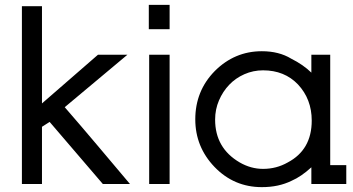

<svg xmlns="http://www.w3.org/2000/svg" viewBox="-20 -756 1452 789"><path d="M152.5 0H70V-730.5H152.5V-331L382.5 -531H503.5L246 -315.5Q312.5 -239 381.2 -157.5Q450 -76 514 0H402.5L184 -255L152.5 -235Z M677 -531V0H593V-531ZM677 -736V-636H591.5V-736Z M1259.5 -68.5Q1217.5 -30 1178 -13Q1151.5 0 1121.2 6.5Q1091 13 1056 13Q941.5 13 861.5 -70Q782.5 -152.5 782.5 -265.5Q782.5 -382.5 862.5 -464Q944 -545.5 1056 -545.5Q1126.5 -545.5 1176.5 -515Q1226.5 -490 1259.5 -457.5V-531H1337V-77.5H1403V0H1259.5ZM1061 -467Q1020.5 -467 984.2 -451Q948 -435 921.8 -407.5Q895.5 -380 879.8 -343.2Q864 -306.5 864 -264.5Q864 -147.5 965 -88.5Q1011 -62 1061 -62Q1116 -62 1162.5 -88.5Q1261 -140.5 1261 -260.5Q1261 -348.5 1204.5 -409Q1149 -467 1061 -467Z"/></svg>

Font: MM Phetkon
Style: Regular
Weight: 400
Designer: Khon Soe Zaw Thu
Version: Version 1.00 July 15, 2016, initial release